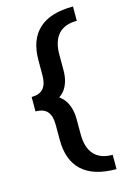

<svg xmlns="http://www.w3.org/2000/svg" viewBox="-138 -776 715 1064"><g transform="rotate(-15 219.5 -244.5)"><path d="M393 222Q262 222 196.5 161.5Q131 101 131 -16V-103Q131 -153 110 -178Q89 -203 42 -203V-286Q89 -286 110 -311.5Q131 -337 131 -386V-473Q131 -590 196.5 -650.5Q262 -711 393 -711V-629Q322 -629 286.5 -589Q251 -549 251 -473V-383Q251 -322 225 -280.5Q199 -239 132 -217V-272Q199 -249 225 -206.5Q251 -164 251 -102V-16Q251 60 286.5 100Q322 140 393 140Z"/></g></svg>

Font: Ysabeau Infant ExtraBold
Style: Regular
Weight: 800
Designer: Christian Thalmann (Catharsis Fonts)
Version: Version 2.001;gftools[0.9.30]; featfreeze: ss01,ss02,lnum